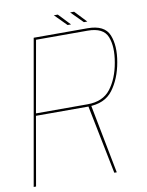

<svg xmlns="http://www.w3.org/2000/svg" viewBox="-94 -821 673 882"><g transform="rotate(-10 242.0 -380.0)"><path d="M-9 0H2L58 -320H299.5Q379 -320 417.2 -371.2Q455.5 -422.5 468.5 -497.5Q482 -572.5 461.2 -623.8Q440.5 -675 361 -675H110ZM367 0H378.5L314.5 -329.5L302 -324ZM60 -331 119 -664H359.5Q433 -664 451.5 -617.2Q470 -570.5 457 -497.5Q444.5 -425 408.5 -378Q372.5 -331 300.5 -331ZM349.5 -705.5H365.5L313.5 -760.5H295ZM273.5 -705.5H289.5L237.5 -760.5H219Z"/></g></svg>

Font: Anybody Thin
Style: Italic
Weight: 100
Italic angle: -10°
Designer: Tyler Finck
Foundry: Etcetera Type Company
Version: Version 1.114;gftools[0.9.25]